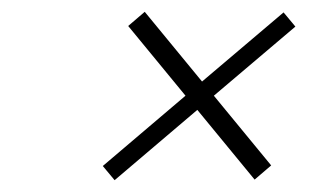

<svg xmlns="http://www.w3.org/2000/svg" viewBox="-20 -475 565 325"><path d="M342 -313 439 -195 411 -171 314 -289 174 -170 154 -194 294 -313 197 -431 225 -455 322 -337 460 -454 480 -430Z"/></svg>

Font: Be Vietnam Thin
Style: Italic
Weight: 250
Italic angle: -9°
Designer: Gabriel Lam
Foundry: TypeRant
Version: Version 3.000